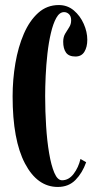

<svg xmlns="http://www.w3.org/2000/svg" viewBox="-20 -731 394 761"><path d="M209 10Q128 10 79 -83Q30 -176 30 -349Q30 -416 41 -480.5Q52 -545 74.5 -597Q97 -649 131.5 -680Q166 -711 213 -711Q247.5 -711 272.8 -689.5Q298 -668 312 -636.2Q326 -604.5 326 -573.5Q326 -544.5 314.5 -525.8Q303 -507 279 -507Q252.5 -507 241.5 -522.8Q230.5 -538.5 230.5 -565.5Q230.5 -584.5 238.5 -597.8Q246.5 -611 254.2 -623Q262 -635 262 -650.5Q262 -666.5 253.5 -674.8Q245 -683 234 -683Q216 -683 203.2 -660.2Q190.5 -637.5 181.8 -600.2Q173 -563 168 -518.5Q163 -474 161 -429.8Q159 -385.5 159 -350Q159 -290 162.8 -231Q166.5 -172 174.8 -123.5Q183 -75 195.5 -45.8Q208 -16.5 226 -16.5Q252.5 -16.5 271.8 -41.8Q291 -67 299 -101L321.5 -88Q306.5 -45.5 279.2 -17.8Q252 10 209 10Z"/></svg>

Font: Imbue 50pt
Style: Bold
Weight: 700
Designer: Tyler Finck
Foundry: Etcetera Type Company
Version: Version 1.102; ttfautohint (v1.8.3)